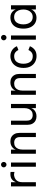

<svg xmlns="http://www.w3.org/2000/svg" viewBox="1530 -2270 753 3854"><g transform="rotate(-90 1907.0 -343.5)"><path d="M92 0V-500H176V-401Q184 -421 196 -440.5Q208 -460 226.5 -476.5Q245 -493 272.5 -502.5Q300 -512 339 -512Q347 -512 361 -511Q375 -510 382 -508V-430Q367 -435 344 -437.5Q321 -440 302 -436Q262 -428 233.5 -407Q205 -386 190.5 -352Q176 -318 176 -270V0Z M529 -590Q507 -590 490.5 -606.5Q474 -623 474 -645Q474 -668 490.5 -684Q507 -700 529 -700Q552 -700 567.5 -684Q583 -668 583 -645Q583 -623 567.5 -606.5Q552 -590 529 -590ZM487 0V-500H571V0Z M747 0V-500H831V-406Q834 -419 845 -437Q856 -455 876 -472Q896 -489 926 -500.5Q956 -512 998 -512Q1047 -512 1084.5 -491Q1122 -470 1144 -429Q1166 -388 1166 -328V0H1082V-316Q1082 -381 1051 -408.5Q1020 -436 970 -436Q924 -436 893 -414.5Q862 -393 846.5 -355.5Q831 -318 831 -270V0Z M1747 -500V0H1663V-94Q1660 -81 1649 -63Q1638 -45 1618 -28Q1598 -11 1568 0.5Q1538 12 1496 12Q1448 12 1410 -9Q1372 -30 1350 -71Q1328 -112 1328 -172V-500H1412V-184Q1412 -119 1443 -91.5Q1474 -64 1524 -64Q1570 -64 1601 -85.5Q1632 -107 1647.5 -144.5Q1663 -182 1663 -230V-500Z M1931 0V-500H2015V-406Q2018 -419 2029 -437Q2040 -455 2060 -472Q2080 -489 2110 -500.5Q2140 -512 2182 -512Q2231 -512 2268.5 -491Q2306 -470 2328 -429Q2350 -388 2350 -328V0H2266V-316Q2266 -381 2235 -408.5Q2204 -436 2154 -436Q2108 -436 2077 -414.5Q2046 -393 2030.5 -355.5Q2015 -318 2015 -270V0Z M2906 -381 2830 -351Q2814 -389 2782.5 -412.5Q2751 -436 2706 -436Q2627 -436 2590.5 -384Q2554 -332 2554 -251Q2554 -168 2591 -115.5Q2628 -63 2706 -63Q2751 -63 2782.5 -87.5Q2814 -112 2830 -150L2906 -120Q2880 -58 2832 -22.5Q2784 13 2708 13Q2645 13 2590.5 -16Q2536 -45 2503 -103Q2470 -161 2470 -248Q2470 -336 2503 -394.5Q2536 -453 2590.5 -482.5Q2645 -512 2708 -512Q2774 -512 2827 -477.5Q2880 -443 2906 -381Z M3079 -590Q3057 -590 3040.5 -606.5Q3024 -623 3024 -645Q3024 -668 3040.5 -684Q3057 -700 3079 -700Q3102 -700 3117.5 -684Q3133 -668 3133 -645Q3133 -623 3117.5 -606.5Q3102 -590 3079 -590ZM3037 0V-500H3121V0Z M3480 12Q3413 12 3363.5 -19.5Q3314 -51 3286.5 -109.5Q3259 -168 3259 -250Q3259 -335 3286.5 -393Q3314 -451 3365 -481.5Q3416 -512 3485 -512Q3529 -512 3561 -496Q3593 -480 3614 -455Q3635 -430 3644 -402V-500H3728V0H3644V-96Q3633 -62 3607.5 -37.5Q3582 -13 3548.5 -0.5Q3515 12 3480 12ZM3493 -64Q3541 -64 3574.5 -89.5Q3608 -115 3625.5 -157Q3643 -199 3643 -250Q3643 -305 3625.5 -347Q3608 -389 3574 -413Q3540 -437 3490 -437Q3441 -437 3408.5 -412.5Q3376 -388 3360 -346Q3344 -304 3344 -252Q3344 -200 3360 -157.5Q3376 -115 3409.5 -89.5Q3443 -64 3493 -64Z"/></g></svg>

Font: Inclusive Sans
Style: Regular
Weight: 400
Designer: Olivia King
Foundry: Olivia King
Version: Version 2.004